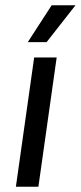

<svg xmlns="http://www.w3.org/2000/svg" viewBox="-20 -705 305 725"><path d="M125 0 194 -488H109L40 0ZM265 -685H175L85 -546H156Z"/></svg>

Font: Ropa Sans
Style: Italic
Weight: 400
Designer: Botio Nikoltchev
Foundry: Botjo Nikoltchev
Version: Version 1.002